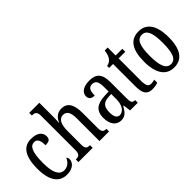

<svg xmlns="http://www.w3.org/2000/svg" viewBox="9 -1423 2097 2097"><g transform="rotate(-45 1057.5 -375.0)"><path d="M227 10C328 10 366 -47 366 -89C366 -108 360 -119 350 -127C332 -84 296 -45 239 -45C164 -45 130 -123 130 -266C130 -445 167 -497 224 -497C274 -497 287 -446 287 -384C343 -384 366 -398 366 -444C366 -509 313 -546 223 -546C121 -546 42 -479 42 -265C42 -70 118 10 227 10Z M411 0H631V-41H629C594 -41 567 -48 567 -108V-321C567 -421 593 -484 656 -484C715 -484 736 -434 736 -347V0H884V-41H882C846 -41 823 -50 823 -113V-349C823 -486 777 -546 692 -546C623 -546 586 -501 567 -454H564C564 -462 567 -499 567 -531V-760H411V-719H418C449 -719 480 -710 480 -651V-113C480 -50 452 -41 418 -41H411Z M1065 10C1132 10 1157 -31 1191 -88H1197L1209 0H1328V-41H1325C1289 -41 1276 -57 1276 -113V-372C1276 -499 1225 -546 1126 -546C1036 -546 977 -510 977 -450C977 -409 1002 -388 1051 -388C1051 -453 1063 -497 1119 -497C1178 -497 1189 -448 1189 -373V-312L1124 -309C1003 -304 944 -256 944 -150C944 -41 998 10 1065 10ZM1093 -42C1052 -42 1034 -82 1034 -144C1034 -223 1061 -265 1144 -270L1190 -273V-191C1190 -106 1152 -42 1093 -42Z M1547 10C1586 10 1616 2 1633 -5V-51C1615 -46 1599 -43 1577 -43C1538 -43 1522 -72 1522 -144V-490H1625V-536H1522V-659H1476C1468 -603 1458 -580 1442 -560C1426 -539 1406 -527 1375 -521V-490H1436V-145C1436 -30 1472 10 1547 10Z M1882 10C2007 10 2073 -81 2073 -269C2073 -456 2001 -546 1885 -546C1758 -546 1693 -456 1693 -269C1693 -81 1765 10 1882 10ZM1884 -41C1810 -41 1782 -119 1782 -269C1782 -418 1809 -494 1883 -494C1958 -494 1984 -418 1984 -269C1984 -119 1958 -41 1884 -41Z"/></g></svg>

Font: Noto Serif Tamil ExtraCondensed
Style: Italic
Weight: 400
Width: 2
Italic angle: -12°
Designer: Indian Type Foundry, Tom Grace, and the Monotype Design Team
Foundry: Monotype Imaging Inc.
Version: Version 2.003